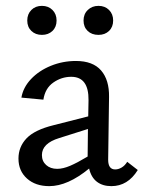

<svg xmlns="http://www.w3.org/2000/svg" viewBox="-20 -630 490 655"><path d="M450 -50Q416 5 360 5Q330 5 310.5 -10Q291 -25 284 -55Q211 5 148 5Q101 5 72 -21Q43 -47 43 -89Q43 -129 70.5 -158Q98 -187 163 -203L281 -233L282 -288Q283 -368 223 -368Q190 -368 162 -348.5Q134 -329 128 -290L53 -297Q59 -332 86 -360.5Q113 -389 153.5 -405.5Q194 -422 239 -422Q297 -422 325 -389.5Q353 -357 352 -299L349 -85Q349 -52 373 -52Q384 -52 395 -58.5Q406 -65 414 -78ZM175 -54Q195 -54 219.5 -64.5Q244 -75 279 -96V-99L280 -190L182 -159Q123 -141 123 -101Q123 -80 137.5 -67Q152 -54 175 -54ZM73 -560Q73 -582 87 -596Q101 -610 123 -610Q145 -610 159 -596Q173 -582 173 -560Q173 -538 159 -524.5Q145 -511 123 -511Q101 -511 87 -524.5Q73 -538 73 -560ZM265 -560Q265 -582 279.5 -596Q294 -610 316 -610Q338 -610 352 -596Q366 -582 366 -560Q366 -538 352 -524.5Q338 -511 316 -511Q293 -511 279 -524.5Q265 -538 265 -560Z"/></svg>

Font: Ysabeau Medium
Style: Regular
Weight: 500
Designer: Christian Thalmann (Catharsis Fonts)
Version: Version 0.003